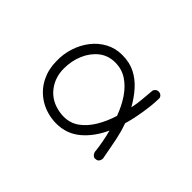

<svg xmlns="http://www.w3.org/2000/svg" viewBox="-88 -792 1177 1177"><g transform="rotate(45 500.0 -204.0)"><path d="M406 85Q336 74 284.5 36Q233 -2 205.5 -59Q178 -116 178 -183Q176 -243 194 -299Q212 -355 246.5 -399.5Q281 -444 329.5 -470Q378 -496 437 -496Q501 -496 549 -471.5Q597 -447 634.5 -405Q672 -363 703 -308Q713 -355 715.5 -393Q718 -431 722 -466Q722 -477 731 -486Q740 -495 752 -495Q769 -495 778 -484.5Q787 -474 785 -463Q785 -430 779.5 -385Q774 -340 765 -294Q756 -248 745 -212Q756 -181 763 -155.5Q770 -130 775.5 -103.5Q781 -77 787 -44Q793 -11 802 36Q802 50 794.5 60.5Q787 71 773 71Q761 74 751.5 65.5Q742 57 738 43Q735 9 726.5 -36Q718 -81 709 -113Q668 -22 602.5 33Q537 88 447 88Q427 88 406 85ZM415 23Q433 26 450 26Q507 26 550.5 -5.5Q594 -37 626 -90.5Q658 -144 678 -209Q655 -272 621 -322.5Q587 -373 542 -403Q497 -433 439 -433Q378 -433 334 -398Q290 -363 266 -306.5Q242 -250 242 -184Q242 -105 288 -47.5Q334 10 415 23Z"/></g></svg>

Font: Hachi Maru Pop
Style: Regular
Weight: 400
Designer: Nontynet
Foundry: Nontynet
Version: Version 1.300